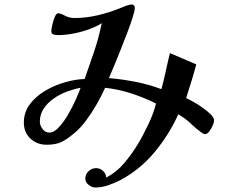

<svg xmlns="http://www.w3.org/2000/svg" viewBox="-20 -750 1040 853"><path d="M338 -360Q310 -355 278.5 -343.5Q247 -332 219.5 -313Q192 -294 174.5 -268Q157 -242 157 -209Q157 -193 169 -177Q181 -161 199 -161Q220 -161 242 -185Q264 -209 283.5 -243Q303 -277 317.5 -309.5Q332 -342 338 -360ZM931 -215Q931 -207 925 -192.5Q919 -178 909.5 -166Q900 -154 891 -154Q888 -154 884 -156Q880 -158 878 -159Q850 -179 827 -201.5Q804 -224 772 -242Q732 -153 667.5 -75Q603 3 515 50Q490 63 461 73Q432 83 403 83Q389 83 374 71.5Q359 60 359 44Q359 24 373.5 10.5Q388 -3 407 -3Q425 -3 438 9.5Q451 22 452 39Q498 15 532 -25.5Q566 -66 592 -109Q615 -147 639 -197.5Q663 -248 673 -290Q622 -316 563 -335Q504 -354 447 -360Q432 -326 410 -287.5Q388 -249 362 -214Q336 -179 306 -155Q276 -130 251.5 -118.5Q227 -107 187 -107Q144 -107 115 -134.5Q86 -162 86 -205Q86 -252 113 -287.5Q140 -323 182 -347.5Q224 -372 270.5 -385Q317 -398 356 -399Q378 -461 398.5 -522Q419 -583 432 -647Q407 -631 373 -619Q339 -607 303.5 -600.5Q268 -594 238 -594Q229 -594 218.5 -596.5Q208 -599 208 -612Q208 -619 212 -638Q216 -657 223 -674Q230 -691 238 -691Q249 -691 268 -680.5Q287 -670 311 -670Q362 -670 413.5 -682Q465 -694 512 -713Q523 -718 539 -724Q555 -730 567 -730Q572 -730 575.5 -725.5Q579 -721 579 -716Q579 -703 569.5 -673Q560 -643 545 -603.5Q530 -564 514 -524Q498 -484 484.5 -451.5Q471 -419 464 -403Q523 -398 582 -386.5Q641 -375 697 -354Q708 -394 716.5 -434Q725 -474 735 -514L852 -464Q842 -426 830.5 -389Q819 -352 807 -314Q817 -310 837.5 -298.5Q858 -287 879.5 -272Q901 -257 916 -242Q931 -227 931 -215Z"/></svg>

Font: Kaisei Decol
Style: Bold
Weight: 700
Designer: Font-Kai, 金井和夫
Foundry: KAZUO KANAI
Version: Version 5.003